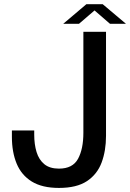

<svg xmlns="http://www.w3.org/2000/svg" viewBox="-20 -890 624 920"><path d="M262.5 10.5Q182 10.5 132.2 -20.2Q82.5 -51 59.8 -106Q37 -161 37 -234.5V-265H144V-244.5Q144 -198.5 155.2 -161.5Q166.5 -124.5 192.5 -103.2Q218.5 -82 262.5 -82Q328.5 -82 354 -129.2Q379.5 -176.5 379.5 -253.5V-737.5H488V-239Q488 -168 467 -111.5Q446 -55 396.8 -22.2Q347.5 10.5 262.5 10.5ZM283 -776 394 -870H472L583.5 -776H507L433 -840L358.5 -776Z"/></svg>

Font: Epilogue Medium
Style: Regular
Weight: 500
Designer: Tyler Finck
Foundry: Etcetera Type Co
Version: Version 2.111; ttfautohint (v1.8.3)